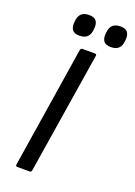

<svg xmlns="http://www.w3.org/2000/svg" viewBox="-156 -884 662 944"><g transform="rotate(20 175.0 -411.5)"><path d="M64 0Q53 0 55 -10L155 -645Q157 -655 166 -655H230Q241 -655 239 -645L138 -10Q136 0 128 0ZM293 -711Q265 -711 255 -725.5Q245 -740 247 -762L248 -772Q250 -796 263.5 -809.5Q277 -823 304 -823Q332 -823 342 -808.5Q352 -794 350 -772L349 -762Q347 -738 333.5 -724.5Q320 -711 293 -711ZM129 -711Q101 -711 91 -725.5Q81 -740 83 -762L84 -772Q86 -796 99.5 -809.5Q113 -823 140 -823Q168 -823 178 -808.5Q188 -794 186 -772L185 -762Q183 -738 169.5 -724.5Q156 -711 129 -711Z"/></g></svg>

Font: Sofia Sans Hairline
Style: Italic
Weight: 1
Italic angle: -9°
Designer: Botio Nikoltchev, Ani Petrova
Foundry: lettersoup
Version: Version 4.102